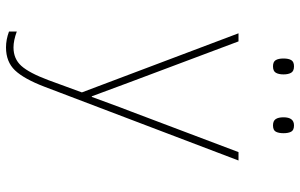

<svg xmlns="http://www.w3.org/2000/svg" viewBox="-200 -553 1000 640"><g transform="rotate(90 300.0 -233.0)"><path d="M85 237V211Q115 222 138 222Q176 222 199.5 196Q223 170 247 106L288 -6L91 -528H118L255 -163L301 -39H303Q308 -54 338 -134L351 -168L487 -528H515L269 119Q243 187 214.5 217Q186 247 138 247Q112 247 85 237ZM175 -678Q175 -695 180.5 -704Q186 -713 201 -713Q217 -713 222.5 -703.5Q228 -694 228 -678Q228 -662 222.5 -652.5Q217 -643 201 -643Q186 -643 180.5 -652Q175 -661 175 -678ZM371 -678Q371 -713 398 -713Q414 -713 419 -703.5Q424 -694 424 -678Q424 -662 419 -652.5Q414 -643 398 -643Q383 -643 377 -652Q371 -661 371 -678Z"/></g></svg>

Font: Noto Sans Mono UI Thin
Style: Regular
Weight: 250
Monospace: yes
Designer: Monotype Design team
Foundry: Monotype Imaging Inc.
Version: Version 1.000